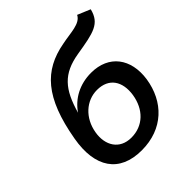

<svg xmlns="http://www.w3.org/2000/svg" viewBox="-209 -900 1047 1047"><g transform="rotate(-45 314.5 -376.0)"><path d="M282 10C447 10 552 -95 575 -246C595 -386 522 -485 385 -485C298 -485 225 -446 181 -381C221 -522 275 -586 408 -608C549 -631 607 -642 629 -731L555 -762C532 -716 461 -719 390 -704C216 -672 115 -565 68 -295C34 -104 111 10 282 10ZM291 -79C201 -79 158 -150 173 -238C189 -333 259 -396 342 -396C433 -396 475 -331 461 -238C446 -142 382 -79 291 -79Z"/></g></svg>

Font: FIGSv2-sans-serif SmBold Italic
Style: Regular
Weight: 600
Italic angle: -12°
Designer: Matt McInerney, Pablo Impallari, Rodrigo Fuenzalida
Foundry: Matt McInerney, Pablo Impallari, Rodrigo Fuenzalida
Version: Version 4.020;hotconv 1.0.109;makeotfexe 2.5.65596